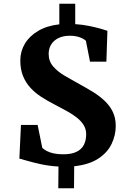

<svg xmlns="http://www.w3.org/2000/svg" viewBox="-20 -880 709 1026"><path d="M291.5 126 292.5 10Q243 7 201 -2Q159 -11 128.5 -20Q98 -29 83.5 -32.5L92 -212.5H181L206 -90Q215.5 -80.5 230.5 -72.8Q245.5 -65 267.2 -60.2Q289 -55.5 318 -55.5Q362 -55.5 389 -68.8Q416 -82 428.2 -106Q440.5 -130 440.5 -162.5Q440.5 -189 427.8 -210.5Q415 -232 391.5 -250.8Q368 -269.5 336.2 -287Q304.5 -304.5 267 -324Q231 -342.5 198.8 -363.5Q166.5 -384.5 141.8 -411.8Q117 -439 102.8 -474.5Q88.5 -510 88.5 -557Q88.5 -605.5 112.8 -646.2Q137 -687 183.8 -714.8Q230.5 -742.5 297 -750V-860H382V-751Q420.5 -748.5 455.2 -741.5Q490 -734.5 515.8 -727.2Q541.5 -720 554 -715.5L548.5 -550.5H461L439 -662Q427.5 -673 405.2 -681Q383 -689 352.5 -689Q317.5 -689 292.2 -676.5Q267 -664 253.5 -642.2Q240 -620.5 240 -591.5Q240 -552.5 264.8 -524.2Q289.5 -496 327.5 -474Q365.5 -452 405.5 -430Q443 -409.5 477.5 -388.2Q512 -367 539.2 -341.2Q566.5 -315.5 582.5 -282.8Q598.5 -250 598.5 -207Q598.5 -157.5 576.5 -111.2Q554.5 -65 505.8 -32.8Q457 -0.5 376.5 8.5L375.5 126Z"/></svg>

Font: Merriweather 20pt ExtraBold
Style: Regular
Weight: 800
Version: Version 2.100